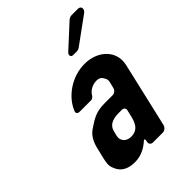

<svg xmlns="http://www.w3.org/2000/svg" viewBox="-201 -784 890 890"><g transform="rotate(-45 244.0 -339.0)"><path d="M263 -32 261 -22C258 -10 266 0 278 0H343C355 0 367 -10 370 -22L444 -341C463 -422 397 -482 312 -482C224 -482 150 -424 125 -362C119 -348 126 -341 140 -341H215C220 -341 229 -347 232 -352C242 -371 266 -388 296 -388C311 -388 320 -383 326 -374C339 -355 337 -348 332 -328L327 -308C324 -296 313 -287 302 -287H249C193 -287 168 -271 125 -242C100 -225 85 -198 77 -163L64 -109C60 -90 55 -71 64 -50C77 -13 107 6 155 6C198 6 231 -14 255 -36C259 -40 264 -37 263 -32ZM263 -209H284C295 -209 303 -200 300 -189L294 -163C286 -129 275 -90 226 -90C195 -90 175 -112 181 -140L187 -164C194 -195 220 -209 263 -209ZM303 -548H329C332 -548 342 -551 344 -553L476 -649C494 -661 491 -684 471 -684H427C423 -684 412 -680 408 -676L297 -574C285 -563 289 -548 303 -548Z"/></g></svg>

Font: DIN Rundschrift
Style: MittelKursiv
Weight: 400
Version: Version 1.027